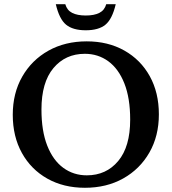

<svg xmlns="http://www.w3.org/2000/svg" viewBox="-20 -878 814 910"><path d="M391 -682Q492 -682 569.2 -638.5Q646.5 -595 689.8 -517Q733 -439 733 -336Q733 -233.5 688 -155Q643 -76.5 564 -32.2Q485 12 382.5 12Q281.5 12 204.2 -31.5Q127 -75 83.8 -153Q40.5 -231 40.5 -334Q40.5 -436.5 85.5 -515Q130.5 -593.5 209.5 -637.8Q288.5 -682 391 -682ZM391.5 -47Q483.5 -47 540.2 -114.8Q597 -182.5 597 -311Q597 -413 569.5 -482.5Q542 -552 493.5 -587.5Q445 -623 382 -623Q290 -623 233.2 -555.2Q176.5 -487.5 176.5 -359Q176.5 -257 204 -187.5Q231.5 -118 280 -82.5Q328.5 -47 391.5 -47ZM386.5 -804.5Q426.5 -804.5 451 -817Q475.5 -829.5 483.5 -858H528.5Q512 -787.5 479.8 -761Q447.5 -734.5 386.5 -734.5Q325.5 -734.5 293.2 -761Q261 -787.5 244.5 -858H289.5Q297.5 -829.5 322 -817Q346.5 -804.5 386.5 -804.5Z"/></svg>

Font: Newsreader Text SemiBold
Style: Regular
Weight: 600
Designer: Hugues Gentile
Foundry: Production Type
Version: Version 1.001